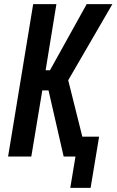

<svg xmlns="http://www.w3.org/2000/svg" viewBox="-20 -755 562 926"><path d="M319 151 344 0H287L214 -319H184L131 0H19L140 -735H252L200 -416H221L398 -735H522L309 -368L377 -96H458L417 151Z"/></svg>

Font: Iosevka Term Curly
Style: Bold Italic
Weight: 700
Italic angle: -9°
Designer: Belleve Invis
Foundry: Belleve Invis
Version: Version 32.3.0